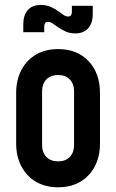

<svg xmlns="http://www.w3.org/2000/svg" viewBox="-20 -764 482 796"><path d="M221 12.5Q168.5 12.5 129.5 -10.2Q90.5 -33 68.8 -74Q47 -115 47 -169.5V-378.5Q47 -432.5 68.8 -473.8Q90.5 -515 129.5 -537.8Q168.5 -560.5 221 -560.5Q300 -560.5 347.2 -510.5Q394.5 -460.5 394.5 -378.5V-169.5Q394.5 -88 347.2 -37.8Q300 12.5 221 12.5ZM221 -95Q252 -95 269.5 -113.5Q287 -132 287 -162V-386Q287 -416 269.5 -434.5Q252 -453 221 -453Q190 -453 172.2 -434.5Q154.5 -416 154.5 -386V-162Q154.5 -132 172.2 -113.5Q190 -95 221 -95ZM292.5 -625.5Q267.5 -625.5 248.8 -635Q230 -644.5 218.5 -652.5Q206.5 -661 197.2 -667.2Q188 -673.5 179 -673.5Q171 -673.5 167.2 -668.5Q163.5 -663.5 163.5 -655.5V-630.5H76.5V-663.5Q76.5 -701 95.2 -722.2Q114 -743.5 149 -743.5Q171.5 -743.5 190 -735.5Q208.5 -727.5 221 -718Q233 -709.5 242.8 -702.5Q252.5 -695.5 262.5 -695.5Q271 -695.5 274.5 -701Q278 -706.5 278 -714V-740H364.5V-705.5Q364.5 -668 345.5 -646.8Q326.5 -625.5 292.5 -625.5Z"/></svg>

Font: Mohave Light SemiBold
Style: Regular
Weight: 600
Version: Version 2.003